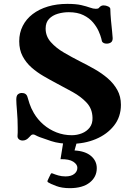

<svg xmlns="http://www.w3.org/2000/svg" viewBox="-20 -727 689 990"><path d="M346.2 14.6Q286.1 14.6 243.9 0.5Q201.7 -13.7 184.6 -20Q170.9 -25.4 163.8 -29.5Q156.7 -33.7 150.9 -33.7Q144.5 -33.7 140.4 -29.8Q136.2 -25.9 133.3 -22.5Q123 -10.7 114.5 -6.6Q106 -2.4 97.2 -2.4Q85 -2.4 77.4 -9Q69.8 -15.6 70.3 -25.9Q71.3 -39.1 71.3 -44.4Q71.3 -49.8 71.3 -67.4Q71.3 -112.8 67.6 -154.3Q64 -195.8 64 -213.4Q64 -233.9 72.5 -240.7Q81.1 -247.6 92.3 -247.6Q115.7 -247.6 121.6 -227.1Q125 -214.8 132.3 -192.4Q139.6 -169.9 154.8 -143.6Q174.3 -110.4 204.1 -84.7Q233.9 -59.1 271.2 -44.4Q308.6 -29.8 350.1 -29.8Q377.4 -29.8 402.1 -39.6Q426.8 -49.3 442.4 -69.3Q458 -89.4 457 -119.6Q456.1 -166 427 -197.3Q397.9 -228.5 355.5 -252Q313 -275.4 270.5 -297.9Q238.3 -314.9 204.6 -334.5Q170.9 -354 142.6 -378.9Q114.3 -403.8 96.7 -437Q79.1 -470.2 79.1 -514.2Q79.1 -557.6 97.2 -593.3Q115.2 -628.9 148.4 -654.3Q181.6 -679.7 227.1 -693.4Q272.5 -707 327.1 -707Q371.6 -707 398.9 -700.7Q426.3 -694.3 443.4 -688Q460.4 -681.6 474.6 -681.6Q486.8 -681.6 490.2 -686.5Q493.7 -691.4 500.5 -695.8Q505.9 -699.2 514.2 -699.2Q526.4 -699.2 537.6 -693.8Q548.8 -688.5 548.8 -680.7Q549.3 -655.3 552.2 -623Q555.2 -590.8 558.1 -564.5Q561 -538.1 561 -530.3Q561 -514.2 551.8 -508.1Q542.5 -502 530.3 -502Q521 -502 515.1 -504.9Q509.3 -507.8 505.9 -513.2Q505.9 -513.7 502.2 -528.8Q498.5 -543.9 488.5 -566.4Q478.5 -588.9 459.7 -611.3Q440.9 -633.8 410.2 -648.9Q379.4 -664.1 334.5 -664.1Q305.2 -664.1 277.8 -656Q250.5 -647.9 232.9 -629.6Q215.3 -611.3 215.3 -579.6Q215.3 -540 242.2 -509.8Q269 -479.5 310.1 -455.6Q351.1 -431.6 392.6 -410.6Q430.7 -391.6 468 -370.4Q505.4 -349.1 535.9 -322.8Q566.4 -296.4 585 -262.9Q603.5 -229.5 603.5 -186.5Q603.5 -124.5 567.9 -79.3Q532.2 -34.2 473.9 -9.8Q415.5 14.6 346.2 14.6ZM339.8 243.2Q298.8 243.2 269.3 231.9Q239.7 220.7 228.5 213.4Q222.7 210 225.6 203.6Q227.5 199.2 232.7 188.2Q237.8 177.2 241.2 170.9Q244.1 164.6 250 167Q264.2 172.9 281 177.7Q297.9 182.6 317.9 182.6Q346.7 182.6 362.8 169.9Q378.9 157.2 378.9 138.2Q378.9 120.6 357.7 106.7Q336.4 92.8 292 93.8L308.6 -8.8H380.4L364.3 48.8Q419.4 51.8 449.2 77.1Q479 102.5 479 140.1Q479 185.5 442.4 214.4Q405.8 243.2 339.8 243.2Z"/></svg>

Font: Gelasio
Style: Regular
Weight: 400
Designer: Eben Sorkin
Foundry: Eben Sorkin
Version: Version 1.008